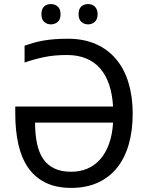

<svg xmlns="http://www.w3.org/2000/svg" viewBox="-20 -916 735 946"><path d="M309.1 -645Q246.6 -645 196 -634.3Q145.5 -623.5 101.1 -607.9V-690.9Q121.6 -698.2 143.6 -704.6Q165.5 -710.9 191.2 -715.6Q216.8 -720.2 247.3 -722.7Q277.8 -725.1 314.9 -725.1Q393.1 -725.1 452.6 -698.7Q512.2 -672.4 552.5 -624Q592.8 -575.7 613.3 -507.6Q633.8 -439.5 633.8 -356Q633.8 -271 614 -203.4Q594.2 -135.7 555.9 -88.4Q517.6 -41 460.9 -15.6Q404.3 9.8 331.1 9.8Q256.3 9.8 203.9 -16.4Q151.4 -42.5 118.4 -90.3Q85.4 -138.2 70.3 -205.8Q55.2 -273.4 55.2 -356.9V-391.1H537.1Q533.7 -450.7 518.1 -497.8Q502.4 -544.9 474.4 -577.6Q446.3 -610.4 405 -627.7Q363.8 -645 309.1 -645ZM331.1 -69.8Q375.5 -69.8 411.9 -85.7Q448.2 -101.6 474.9 -132.3Q501.5 -163.1 517.6 -208.3Q533.7 -253.4 537.1 -312H152.8Q152.8 -254.9 162.1 -210Q171.4 -165 192.1 -134Q212.9 -103 247.1 -86.4Q281.2 -69.8 331.1 -69.8ZM184.1 -846.2Q184.1 -872.6 197.8 -884.3Q211.4 -896 231 -896Q250 -896 264.2 -884Q278.3 -872.1 278.3 -846.2Q278.3 -820.3 264.2 -808.1Q250 -795.9 231 -795.9Q211.4 -795.9 197.8 -808.1Q184.1 -820.3 184.1 -846.2ZM367.2 -846.2Q367.2 -872.6 380.9 -884.3Q394.5 -896 414.1 -896Q423.3 -896 431.9 -893.1Q440.4 -890.1 446.8 -884Q453.1 -877.9 457 -868.7Q460.9 -859.4 460.9 -846.2Q460.9 -820.3 446.8 -808.1Q432.6 -795.9 414.1 -795.9Q394.5 -795.9 380.9 -808.1Q367.2 -820.3 367.2 -846.2Z"/></svg>

Font: WenQuanYi Micro Hei
Style: Regular
Weight: 400
Foundry: Ascender Corporation
Version: Version 0.2.0-beta